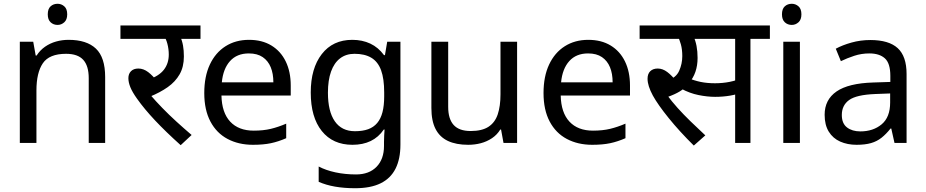

<svg xmlns="http://www.w3.org/2000/svg" viewBox="-20 -757 4903 1017"><path d="M285 -737Q305 -737 320.5 -723.5Q336 -710 336 -681Q336 -653 320.5 -639Q305 -625 285 -625Q263 -625 248 -639Q233 -653 233 -681Q233 -710 248 -723.5Q263 -737 285 -737ZM343 -546Q439 -546 488 -499.5Q537 -453 537 -349V0H450V-343Q450 -408 421 -440Q392 -472 330 -472Q241 -472 207 -422Q173 -372 173 -278V0H85V-536H156L169 -463H174Q192 -491 218.5 -509.5Q245 -528 277 -537Q309 -546 343 -546Z M902 -551 934 -566Q945 -541 949.5 -515.5Q954 -490 954 -458Q954 -403 931.5 -363.5Q909 -324 868.5 -295.5Q828 -267 774 -245L776 -255Q804 -222 839.5 -185.5Q875 -149 914.5 -113Q954 -77 995 -42L937 12Q858 -59 801.5 -119Q745 -179 706 -234Q681 -269 670.5 -295Q660 -321 660 -343Q660 -366 674 -380Q688 -394 713 -394Q740 -394 765 -375Q790 -356 815 -323L765 -335Q822 -354 848 -387.5Q874 -421 874 -468Q874 -497 866.5 -525.5Q859 -554 848 -565L893 -551H618V-622H1042V-551Z M1299 -546Q1368 -546 1417.5 -516Q1467 -486 1493.5 -431.5Q1520 -377 1520 -304V-251H1153Q1155 -160 1199.5 -112.5Q1244 -65 1324 -65Q1375 -65 1414.5 -74.5Q1454 -84 1496 -102V-25Q1455 -7 1415 1.5Q1375 10 1320 10Q1244 10 1185.5 -21Q1127 -52 1094.5 -113.5Q1062 -175 1062 -264Q1062 -352 1091.5 -415Q1121 -478 1174.5 -512Q1228 -546 1299 -546ZM1298 -474Q1235 -474 1198.5 -433.5Q1162 -393 1155 -321H1428Q1428 -367 1414 -401Q1400 -435 1371.5 -454.5Q1343 -474 1298 -474Z M1846 -546Q1899 -546 1941.5 -526Q1984 -506 2014 -465H2019L2031 -536H2101V9Q2101 85 2075 136.5Q2049 188 1996 214Q1943 240 1861 240Q1803 240 1754.5 231.5Q1706 223 1668 206V125Q1706 145 1757 156Q1808 167 1866 167Q1935 167 1974.5 126.5Q2014 86 2014 16V-5Q2014 -17 2015 -39.5Q2016 -62 2017 -71H2013Q1985 -30 1943.5 -10Q1902 10 1847 10Q1743 10 1684.5 -63Q1626 -136 1626 -267Q1626 -395 1684.5 -470.5Q1743 -546 1846 -546ZM1858 -472Q1813 -472 1781.5 -448Q1750 -424 1733.5 -378Q1717 -332 1717 -266Q1717 -167 1753.5 -114.5Q1790 -62 1860 -62Q1901 -62 1930 -72.5Q1959 -83 1978 -105.5Q1997 -128 2006 -163Q2015 -198 2015 -246V-267Q2015 -340 1998.5 -385Q1982 -430 1947 -451Q1912 -472 1858 -472Z M2719 -536V0H2647L2634 -71H2630Q2613 -43 2586 -25Q2559 -7 2527 1.5Q2495 10 2460 10Q2396 10 2352.5 -10.5Q2309 -31 2287 -74Q2265 -117 2265 -185V-536H2354V-191Q2354 -127 2383 -95Q2412 -63 2473 -63Q2533 -63 2567.5 -85.5Q2602 -108 2616.5 -151.5Q2631 -195 2631 -257V-536Z M3096 -546Q3165 -546 3214.5 -516Q3264 -486 3290.5 -431.5Q3317 -377 3317 -304V-251H2950Q2952 -160 2996.5 -112.5Q3041 -65 3121 -65Q3172 -65 3211.5 -74.5Q3251 -84 3293 -102V-25Q3252 -7 3212 1.5Q3172 10 3117 10Q3041 10 2982.5 -21Q2924 -52 2891.5 -113.5Q2859 -175 2859 -264Q2859 -352 2888.5 -415Q2918 -478 2971.5 -512Q3025 -546 3096 -546ZM3095 -474Q3032 -474 2995.5 -433.5Q2959 -393 2952 -321H3225Q3225 -367 3211 -401Q3197 -435 3168.5 -454.5Q3140 -474 3095 -474Z M3655 14Q3580 -60 3522.5 -131Q3465 -202 3438 -251Q3424 -277 3417 -299Q3410 -321 3410 -340Q3410 -366 3424.5 -380Q3439 -394 3464 -394Q3490 -394 3514.5 -375.5Q3539 -357 3563 -326L3516 -331Q3561 -345 3577.5 -382Q3594 -419 3594 -460Q3594 -495 3586.5 -522Q3579 -549 3570 -564L3611 -551H3368V-622H3785V-551H3619L3653 -566Q3664 -542 3669.5 -513.5Q3675 -485 3675 -450Q3675 -410 3663.5 -376.5Q3652 -343 3629 -317L3625 -310Q3607 -289 3581 -273Q3555 -257 3515 -243L3513 -254Q3538 -220 3569 -185.5Q3600 -151 3637 -115Q3674 -79 3716 -40ZM3768 -244Q3727 -244 3680 -253.5Q3633 -263 3589 -287L3616 -347Q3657 -330 3691.5 -323Q3726 -316 3767 -316Q3808 -316 3845.5 -323.5Q3883 -331 3921 -348V-272Q3886 -257 3847.5 -250.5Q3809 -244 3768 -244ZM3874 0V-551H3764V-622H4058V-551H3955V0Z M4217 -536V0H4129V-536ZM4174 -737Q4194 -737 4209.5 -723.5Q4225 -710 4225 -681Q4225 -653 4209.5 -639Q4194 -625 4174 -625Q4152 -625 4137 -639Q4122 -653 4122 -681Q4122 -710 4137 -723.5Q4152 -737 4174 -737Z M4590 -545Q4688 -545 4735 -502Q4782 -459 4782 -365V0H4718L4701 -76H4697Q4674 -47 4649.5 -27.5Q4625 -8 4593.5 1Q4562 10 4517 10Q4469 10 4430.5 -7Q4392 -24 4370 -59.5Q4348 -95 4348 -149Q4348 -229 4411 -272.5Q4474 -316 4605 -320L4696 -323V-355Q4696 -422 4667 -448Q4638 -474 4585 -474Q4543 -474 4505 -461.5Q4467 -449 4434 -433L4407 -499Q4442 -518 4490 -531.5Q4538 -545 4590 -545ZM4616 -259Q4516 -255 4477.5 -227Q4439 -199 4439 -148Q4439 -103 4466.5 -82Q4494 -61 4537 -61Q4605 -61 4650 -98.5Q4695 -136 4695 -214V-262Z"/></svg>

Font: lhindi85
Style: Book
Weight: 400
Designer: Jelle Bosma - Monotype Design Team
Foundry: Monotype Imaging Inc.
Version: Version 2.003